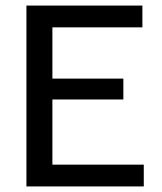

<svg xmlns="http://www.w3.org/2000/svg" viewBox="-20 -670 582 690"><path d="M75 0V-650H491.7V-571.7H168.3V-387.5H423.3V-312.5H168.3V-78.3H496.7V0Z"/></svg>

Font: Familjen Grotesk GF
Style: Regular
Weight: 400
Designer: Anders Wikstroem, Jonas Baeckman, Matilda Gysing, Kristian Moeller
Foundry: Familjen STHLM AB
Version: Version 2.000; Beta; Release 4; Build 6